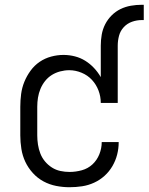

<svg xmlns="http://www.w3.org/2000/svg" viewBox="-20 -772 622 804"><path d="M271 12Q243 12 215 6.5Q187 1 162 -12.5Q137 -26 117.5 -47.5Q98 -69 86 -94.5Q74 -120 69.5 -148.5Q65 -177 65 -205V-325Q65 -352 68.5 -378.5Q72 -405 82 -429.5Q92 -454 108 -476Q124 -498 146 -513Q168 -528 194 -535Q220 -542 246 -542Q270 -542 293.5 -536Q317 -530 337 -517.5Q357 -505 373.5 -487.5Q390 -470 402 -449V-581Q402 -604 406 -627Q410 -650 420.5 -670.5Q431 -691 447.5 -707.5Q464 -724 484.5 -734Q505 -744 528 -748Q551 -752 574 -752H582V-688H574Q553 -688 533 -681Q513 -674 498.5 -658.5Q484 -643 478.5 -622.5Q473 -602 473 -581V-341H402Q402 -368 392.5 -393Q383 -418 365 -437.5Q347 -457 321.5 -467.5Q296 -478 270 -478Q251 -478 232 -473Q213 -468 197 -458Q181 -448 169 -433Q157 -418 149.5 -400Q142 -382 139 -363Q136 -344 136 -325V-205Q136 -186 139 -166.5Q142 -147 149 -129Q156 -111 168.5 -96Q181 -81 197.5 -70.5Q214 -60 233 -56Q252 -52 271 -52Q297 -52 322.5 -59Q348 -66 367 -83.5Q386 -101 396 -126Q406 -151 406 -177H477V-176Q477 -150 470.5 -124.5Q464 -99 450.5 -76Q437 -53 417.5 -35.5Q398 -18 374 -7Q350 4 324 8Q298 12 271 12Z"/></svg>

Font: Lode
Style: Regular
Weight: 400
Monospace: yes
Designer: Belleve Invis
Foundry: Belleve Invis
Version: Version 29.2.0; ttfautohint (v1.8.3)